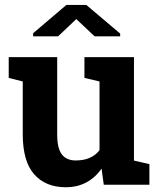

<svg xmlns="http://www.w3.org/2000/svg" viewBox="-20 -765 664 795"><path d="M16.1 0ZM477.5 -626V-614.7H371.6L295.9 -686L220.7 -614.7H117.2V-627.4L254.9 -744.6H337.4ZM400.4 -66.9Q375 -29.8 337.6 -9.8Q300.3 10.3 252.4 10.3Q168.9 10.3 121.6 -43.2Q74.2 -96.7 74.2 -209.5V-427.7L16.1 -442.4V-528.3H74.2H216.8V-208.5Q216.8 -150.9 236.1 -125.7Q255.4 -100.6 293.5 -100.6Q327.1 -100.6 351.8 -111.6Q376.5 -122.6 392.1 -143.1V-427.7L329.6 -442.4V-528.3H392.1H534.7V-100.1L598.6 -85.4V0H409.7Z"/></svg>

Font: TypoPRO Roboto Slab
Style: Bold
Weight: 700
Designer: Google
Version: Version 1.100263; 2013; ttfautohint (v0.94.20-1c74) -l 8 -r 